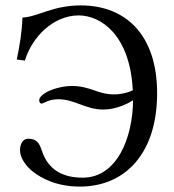

<svg xmlns="http://www.w3.org/2000/svg" viewBox="-20 -678 644 710"><path d="M472 -307C471 -169 413 -21 286 -21C214 -21 159 -48 135 -120C125 -152 113 -165 84 -165C66 -165 54 -148 54 -122C54 -95 75 -64 102 -43C133 -19 189 12 275 12C445 12 561 -113 561 -333C561 -550 444 -658 279 -658C174 -658 121 -616 63 -613C61 -558 53 -511 42 -458L72 -454C98 -540 176 -621 271 -621C352 -621 461 -550 471 -344C452 -335 429 -329 400 -329C342 -329 313 -360 247 -360C188 -360 125 -332 125 -307C125 -298 130 -295 134 -295C142 -295 158 -311 196 -311C255 -311 298 -273 360 -273C373 -273 417 -273 472 -307Z"/></svg>

Font: Linux Libertine O C
Style: Regular
Weight: 400
Designer: Philipp H. Poll
Foundry: Philipp H. Poll
Version: Version 4.0.3